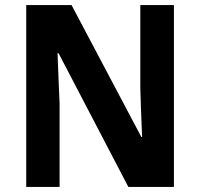

<svg xmlns="http://www.w3.org/2000/svg" viewBox="-20 -734 786 754"><path d="M663 0H484L210 -525H206Q208 -468 210 -421Q212 -374 214 -328V0H83V-714H261L535 -196H538Q536 -253 534 -297Q532 -341 531 -387V-714H663Z"/></svg>

Font: Noto Sans Gujarati UI SemiCondensed
Style: Bold
Weight: 700
Width: 4
Designer: Jelle Bosma - Monotype Design Team, Universal Thirst
Foundry: Monotype Imaging Inc.
Version: Version 2.106; ttfautohint (v1.8.4.7-5d5b)